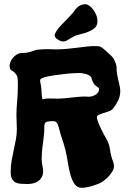

<svg xmlns="http://www.w3.org/2000/svg" viewBox="-20 -894 607 913"><path d="M543 -418.9Q540.5 -413.6 536.9 -407Q533.2 -400.4 529.1 -393.8Q524.9 -387.2 520.8 -381.6Q516.6 -376 513.2 -373Q505.9 -367.2 493.7 -363.3Q481.4 -359.4 469.7 -355.7Q458 -352.1 449.5 -347.9Q440.9 -343.8 440.9 -336.9Q440.9 -330.1 444.3 -320.1Q447.8 -310.1 451.9 -300Q456.1 -290 460.2 -282Q464.4 -273.9 465.8 -271Q472.2 -257.3 481.9 -240.7Q491.7 -224.1 497.1 -209Q501.5 -196.8 503.2 -182.1Q504.9 -167.5 508.8 -153.8Q512.2 -139.6 517.1 -127.4Q522 -115.2 522 -103Q522 -92.3 515.1 -80.3Q508.3 -68.4 498.5 -57.4Q488.8 -46.4 477.3 -37.4Q465.8 -28.3 457 -23.9Q452.1 -21.5 442.1 -17.8Q432.1 -14.2 419.9 -10.3Q407.7 -6.3 394 -3.7Q380.4 -1 368.2 -1Q347.2 -1 335 -18.3Q322.8 -35.6 315.2 -62.5Q307.6 -89.4 302.5 -122.1Q297.4 -154.8 290 -185.1Q286.1 -200.2 281 -216.3Q275.9 -232.4 269 -252.9Q264.6 -266.6 262 -278.3Q259.3 -290 255.9 -298.8Q252.4 -307.6 247.6 -312.7Q242.7 -317.9 233.9 -317.9Q212.4 -317.9 203.6 -315.2Q194.8 -312.5 192.4 -304.4Q189.9 -296.4 190.4 -281.7Q190.9 -267.1 188 -243.2Q185.1 -219.7 181.6 -192.6Q178.2 -165.5 178.2 -137.2Q178.2 -120.6 181.6 -106Q185.1 -91.3 185.1 -80.1Q185.1 -64 179 -52.5Q172.9 -41 162.6 -33.4Q152.3 -25.9 139.2 -22.5Q126 -19 111.8 -19Q94.2 -19 79.3 -20Q64.5 -21 53.7 -26.6Q43 -32.2 36.9 -43.7Q30.8 -55.2 30.8 -76.2Q30.8 -105 35.4 -130.6Q40 -156.2 45.4 -180.9Q50.8 -205.6 55.4 -230Q60.1 -254.4 60.1 -280.8Q60.1 -296.4 59.1 -313.2Q58.1 -330.1 58.1 -347.2Q58.1 -363.8 59.1 -379.4Q60.1 -395 61.5 -411.4Q63 -427.7 64 -446.8Q64.9 -465.8 64.9 -490.2Q64.9 -503.4 64.5 -512.7Q64 -522 62.3 -528.6Q60.5 -535.2 56.6 -540.5Q52.7 -545.9 45.9 -551.8Q43 -554.7 39.6 -556.2Q36.1 -557.6 33 -560.1Q29.8 -562.5 27.8 -567.4Q25.9 -572.3 25.9 -581.1Q25.9 -588.4 28.6 -596.4Q31.2 -604.5 36.6 -612.5Q42 -620.6 49.8 -627.7Q57.6 -634.8 67.9 -639.2Q77.1 -642.6 89.8 -642.3Q102.5 -642.1 113.8 -645Q126 -647.5 136.5 -651.4Q147 -655.3 153.8 -657.2Q179.2 -660.2 206.1 -660.2Q215.8 -660.2 225.3 -659.7Q234.9 -659.2 244.1 -659.2Q271 -659.2 296.9 -661.6Q322.8 -664.1 346.2 -667Q369.6 -669.9 390.6 -672.4Q411.6 -674.8 429.2 -674.8Q439.5 -674.8 446 -674.3Q452.6 -673.8 458.5 -671.1Q464.4 -668.5 471.7 -662.4Q479 -656.2 491.2 -645Q499 -637.7 504.6 -632.8Q510.3 -627.9 514.6 -622.8Q519 -617.7 522.7 -610.6Q526.4 -603.5 530.8 -591.8Q534.7 -582 534.4 -568.1Q534.2 -554.2 537.1 -540Q539.1 -527.3 541.7 -516.6Q544.4 -505.9 546.6 -496.3Q548.8 -486.8 550.3 -478.3Q551.8 -469.7 551.8 -460.9Q551.8 -451.2 550 -441.2Q548.3 -431.2 543 -418.9ZM451.2 -472.2Q450.7 -474.6 448 -476.8Q445.3 -479 441.7 -481.7Q438 -484.4 433.6 -488Q429.2 -491.7 425.8 -497.1Q418.5 -507.8 417 -516.6Q415.5 -525.4 411.1 -529.8Q402.8 -538.1 386.7 -542.5Q370.6 -546.9 355 -546.9Q345.7 -546.9 333.3 -546.1Q320.8 -545.4 306.6 -544.2Q292.5 -543 277.3 -541Q262.2 -539.1 247.1 -537.1Q239.7 -536.1 226.8 -534.2Q213.9 -532.2 201.4 -529.3Q189 -526.4 179.9 -522.2Q170.9 -518.1 170.9 -513.2Q170.9 -505.4 172.9 -496.1Q174.8 -486.8 175.8 -481Q177.7 -463.9 178 -448.5Q178.2 -433.1 182.1 -421.9Q190.9 -424.3 199.2 -425Q207.5 -425.8 214.8 -425.8Q224.6 -425.8 234.4 -425.3Q244.1 -424.8 255.9 -424.8Q268.1 -424.8 283.2 -426.3Q298.3 -427.7 314.2 -429.4Q330.1 -431.2 346.2 -432.9Q362.3 -434.6 377 -435.1Q383.8 -435.1 390.4 -434.6Q397 -434.1 402.8 -434.1Q410.2 -434.1 418.5 -436.5Q426.8 -439 434.1 -443.4Q441.4 -447.8 446.3 -454.6Q451.2 -461.4 451.2 -470.2ZM440.4 -775.9Q436.5 -764.2 423.8 -755.6Q411.1 -747.1 396.7 -741.7Q382.3 -736.3 369.9 -733.2Q357.4 -730 354 -729Q341.8 -726.6 332 -721.4Q322.3 -716.3 313.5 -710.7Q304.7 -705.1 296.9 -700.9Q289.1 -696.8 280.3 -696.8Q274.4 -696.8 267.6 -699.5Q260.7 -702.1 254.6 -706.1Q248.5 -710 244.4 -715.1Q240.2 -720.2 240.2 -725.1Q240.2 -732.9 246.6 -743.4Q252.9 -753.9 261.7 -764.2Q270.5 -774.4 279.1 -783Q287.6 -791.5 292 -795.9Q300.3 -805.2 308.3 -813.2Q316.4 -821.3 322.3 -828.1Q329.1 -835.4 334.7 -843.8Q340.3 -852.1 347.4 -858.6Q354.5 -865.2 363.5 -869.6Q372.6 -874 386.2 -874Q394 -874 404.1 -867.2Q414.1 -860.4 422.9 -848.9Q431.6 -837.4 437.5 -822.8Q443.4 -808.1 443.4 -793Q443.4 -783.2 440.4 -775.9Z"/></svg>

Font: Freckle Face
Style: Regular
Weight: 400
Designer: Astigmatic (AOETI)
Foundry: Astigmatic (AOETI)
Version: Version 1.000